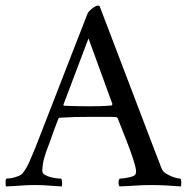

<svg xmlns="http://www.w3.org/2000/svg" viewBox="-34 -667 672 690"><path d="M284 -529 194 -291Q194 -290 194 -289Q196 -287 196 -287Q215 -286 241.5 -285.5Q268 -285 285 -285Q308 -285 326 -285.5Q344 -286 367 -288Q369 -288 369 -291Q370 -292 370 -293ZM93 -2Q76 -2 64 -1.5Q52 -1 40.5 0Q29 1 17 1.5Q5 2 -12 3Q-14 1 -14 -9.5Q-14 -20 -12 -25Q-8 -25 0.5 -26Q9 -27 18 -29.5Q27 -32 35 -35.5Q43 -39 47 -44Q62 -63 72 -86.5Q82 -110 93 -136Q130 -231 165 -321Q180 -359 195.5 -399.5Q211 -440 226.5 -479.5Q242 -519 256 -555Q270 -591 281 -619Q285 -627 298 -637Q311 -647 318 -647Q320 -647 321 -646.5Q322 -646 324 -645L523 -123Q534 -96 540 -79Q546 -62 548 -59Q552 -50 561.5 -44Q571 -38 581.5 -33.5Q592 -29 601.5 -27Q611 -25 614 -25Q618 -20 617.5 -9.5Q617 1 616 3Q587 1 564 -0.5Q541 -2 509 -2Q492 -2 478.5 -1.5Q465 -1 452.5 0Q440 1 426.5 1.5Q413 2 396 3Q392 -1 392 -11Q392 -21 396 -25Q401 -25 408.5 -26Q416 -27 424.5 -28.5Q433 -30 440.5 -32.5Q448 -35 451 -38Q455 -42 455 -52Q455 -63 445 -94Q435 -125 422 -158Q407 -196 389 -242Q388 -243 387 -244Q385 -246 383 -246Q374 -247 361 -247Q348 -247 334.5 -247Q321 -247 308 -247Q295 -247 286 -247Q256 -247 235 -246.5Q214 -246 181 -244Q180 -244 179.5 -243.5Q179 -243 178 -243Q177 -242 176 -241Q168 -220 160 -199Q154 -181 146.5 -160.5Q139 -140 132 -122Q123 -96 120.5 -79.5Q118 -63 118 -53Q118 -44 127.5 -38.5Q137 -33 149 -30Q161 -27 172 -26Q183 -25 186 -25Q188 -23 189 -12.5Q190 -2 188 3Q173 2 162.5 1.5Q152 1 142 0Q132 -1 120.5 -1.5Q109 -2 93 -2Z"/></svg>

Font: Vermiglione
Style: Regular
Weight: 400
Version: Version 1.000